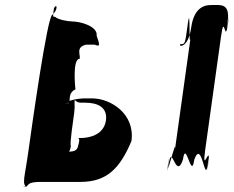

<svg xmlns="http://www.w3.org/2000/svg" viewBox="-20 -722 927 761"><path d="M817 -702C855 -702 893 -711 882 -635C870 -550 896 -717 884 -632C871 -536 870 -680 856 -577L793 -126C779 -23 818 -167 805 -71C793 14 815 -153 803 -68C792 9 780 -174 750 -89C738 -4 717 -174 705 -89C676 -4 661 -163 648 -68C636 17 658 -156 646 -71C635 6 682 -193 673 -126L736 -577C727 -510 736 -708 725 -632C713 -547 715 -547 695 -547C684 -537 726 -527 738 -614C750 -699 798 -702 817 -702ZM93 -126C79 -23 65 9 86 19C86 19 54 17 85 17C96 7 95 -1 144 -1H299C402 -1 455 -53 501 -163C516 -271 418 -332 346 -332H310C293 -332 233 -322 254 -313C254 -313 221 -314 252 -314C262 -323 246 -351 279 -368C279 -368 265 -489 296 -489C299 -507 280 -535 321 -545H355C379 -535 375 -545 363 -581C368 -617 300 -637 266 -637C248 -637 208 -645 199 -655C187 -655 190 -658 194 -690C207 -712 210 -682 188 -664C168 -664 105 -211 93 -126ZM274 -274C278 -305 274 -318 276 -322C276 -322 273 -324 279 -324C282 -320 288 -315 301 -315H318C365 -315 407 -298 400 -245C392 -191 341 -175 299 -175H288C296 -175 296 -164 289 -142C286 -124 269 -121 253 -121C258 -125 260 -137 261 -145C255 -145 271 -252 274 -274Z"/></svg>

Font: Hussar Przerywany
Style: Obl
Weight: 400
Foundry: Cannot Into Space Fonts
Version: Version 0.982